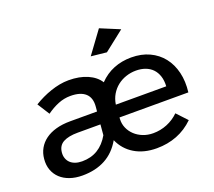

<svg xmlns="http://www.w3.org/2000/svg" viewBox="-126 -924 1227 1099"><g transform="rotate(-20 487.5 -375.0)"><path d="M200 5Q157.5 5 123.8 -6.8Q90 -18.5 66.8 -40.2Q43.5 -62 32.5 -92.2Q21.5 -122.5 25 -159Q28 -193.5 43.8 -221.5Q59.5 -249.5 86.8 -269.5Q114 -289.5 152.2 -300.2Q190.5 -311 239 -311H402.5L405 -339Q410 -392.5 380 -419.8Q350 -447 289 -447Q250 -447 213.5 -432Q177 -417 142.5 -392L95.5 -466Q120 -481 146.2 -493.5Q172.5 -506 199.8 -515.2Q227 -524.5 254.8 -529.8Q282.5 -535 310 -535Q375.5 -535 424 -513.8Q472.5 -492.5 496 -455Q535 -495.5 584.2 -515.2Q633.5 -535 691 -535Q753 -535 801.2 -512.5Q849.5 -490 881 -450Q912.5 -410 925.8 -355Q939 -300 931 -235H511.5L511 -225Q509.5 -196.5 520.5 -171Q531.5 -145.5 552.2 -126Q573 -106.5 601.5 -95.2Q630 -84 663 -84Q707.5 -84 748 -100.5Q788.5 -117 820 -148L879 -85Q833.5 -40.5 776.5 -18.2Q719.5 4 653 4Q574.5 4 518.5 -29.8Q462.5 -63.5 436 -124Q398.5 -58.5 339.2 -26.8Q280 5 200 5ZM691 -455Q659.5 -455 630.2 -445.2Q601 -435.5 577.5 -417Q554 -398.5 538 -371.8Q522 -345 517 -311H824Q826 -346 817.2 -372.8Q808.5 -399.5 791 -417.8Q773.5 -436 748 -445.5Q722.5 -455 691 -455ZM226 -72Q280.5 -72 321.2 -97Q362 -122 390 -171L395.5 -235H257Q201 -235 169 -217.8Q137 -200.5 133 -160Q131 -140 136.8 -123.8Q142.5 -107.5 154.5 -96Q166.5 -84.5 184.8 -78.2Q203 -72 226 -72ZM575.5 -755 693.5 -706 571.5 -610 476.5 -620Z"/></g></svg>

Font: Argentum Sans
Style: Italic
Weight: 400
Italic angle: -11.3099°
Designer: Julieta Ulanovsky, Owen Earl, Rasmus Andersson, Cristiano Sobral
Foundry: The Argentum Sans Project Authors
Version: Version 3.131; ttfautohint (v1.8.4.7-5d5b-dirty)